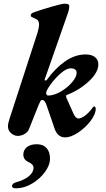

<svg xmlns="http://www.w3.org/2000/svg" viewBox="-20 -727 575 1037"><path d="M274 -35 231 -160Q222 -187 208 -187Q202 -187 199 -182Q196 -177 189 -161Q189 -161 161 -91Q151 -64 136 -28Q130 -14 113 -3.5Q96 7 75 7Q57 7 40 -7.5Q23 -22 23 -45Q23 -60 31 -84L178 -536Q191 -575 191 -596Q191 -608 185.5 -615.5Q180 -623 167 -628Q157 -632 151.5 -635Q146 -638 146 -643Q146 -650 150.5 -654Q155 -658 170 -663Q201 -674 257.5 -690.5Q314 -707 329 -707Q340 -707 347 -704.5Q354 -702 354 -694Q354 -680 350.5 -668Q347 -656 346 -654L222 -300L221 -296Q221 -292 225 -292Q231 -292 234 -297Q278 -358 331.5 -395.5Q385 -433 443 -433Q474 -433 492.5 -419Q511 -405 511 -379Q511 -335 459.5 -287.5Q408 -240 343 -215Q337 -214 337 -207Q337 -201 339 -198L377 -113Q389 -87 404 -87Q419 -87 440 -103Q461 -119 476 -140Q477 -142 481 -147Q485 -152 489 -152Q493 -152 495 -148Q497 -144 497 -139Q497 -110 469 -73.5Q441 -37 402 -11Q363 15 332 15Q290 15 274 -35ZM394 -333Q394 -358 361 -358Q339 -358 308 -331Q277 -304 253 -270.5Q229 -237 229 -224Q229 -220 232 -215.5Q235 -211 239 -211Q272 -211 308.5 -232.5Q345 -254 369.5 -283Q394 -312 394 -333ZM45 277Q45 264 68 257Q110 246 135.5 225Q161 204 161 179Q161 160 133 148Q106 135 106 108Q106 83 125.5 67.5Q145 52 178 52Q213 52 231.5 72.5Q250 93 250 130Q250 165 222.5 202.5Q195 240 152.5 265Q110 290 67 290Q55 290 50 287Q45 284 45 277Z"/></svg>

Font: EB Garamond
Style: Bold Italic
Weight: 700
Italic angle: -17.2°
Designer: Georg Duffner and Octavio Pardo
Foundry: Georg Duffner
Version: Version 1.000